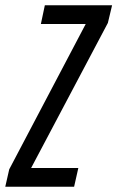

<svg xmlns="http://www.w3.org/2000/svg" viewBox="-53 -708 445 728"><path d="M-33 0 -18 -66 272 -617H102L117 -688H372L356 -621L65 -71H244L228 0Z"/></svg>

Font: Saira Ultra Condensed Medium
Style: Italic
Weight: 500
Width: 1
Italic angle: -12°
Designer: Hector Gatti with collaboration of the Omnibus-Type team
Foundry: Omnibus-Type
Version: Version 1.001; ttfautohint (v1.8)